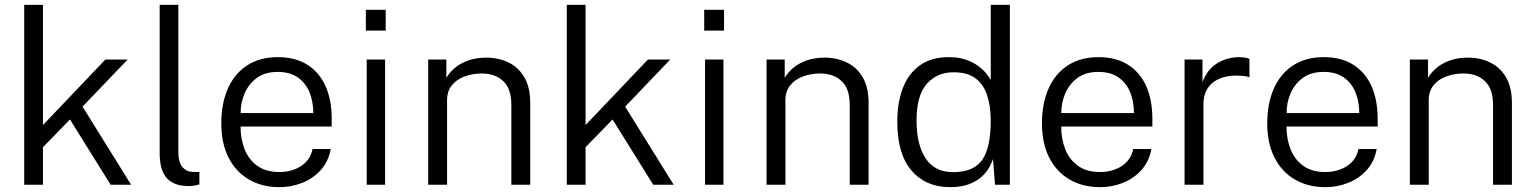

<svg xmlns="http://www.w3.org/2000/svg" viewBox="-20 -763 6336 793"><path d="M521.5 0H437L269 -269.5L157.5 -155V0H80V-743H157.5V-246.5L415 -517H507L321 -322.5Z M760.5 5.5Q723.5 5.5 699.8 -5.2Q676 -16 662.8 -35Q649.5 -54 644.5 -78.5Q639.5 -103 639.5 -130V-743H716.5V-136.5Q716.5 -94 732.5 -74.2Q748.5 -54.5 774.5 -53L803.5 -52.5V-1.5Q792.5 2 781 3.8Q769.5 5.5 760.5 5.5Z M973.5 -240.5Q973.5 -188.5 990.5 -146Q1007.5 -103.5 1043 -78Q1078.5 -52.5 1133 -52.5Q1185.5 -52.5 1223.5 -77.2Q1261.5 -102 1271 -147.5H1346Q1336.5 -95.5 1304.8 -60.5Q1273 -25.5 1228.2 -7.8Q1183.5 10 1134 10Q1063 10 1008.8 -21.2Q954.5 -52.5 924.2 -111.5Q894 -170.5 894 -253.5Q894 -336 921.5 -397.8Q949 -459.5 1001.2 -493.2Q1053.5 -527 1127.5 -527Q1199 -527 1248.5 -496.2Q1298 -465.5 1324 -408.5Q1350 -351.5 1350 -272.5V-240.5ZM974 -296H1274Q1274 -344 1258 -382.5Q1242 -421 1209.5 -443.5Q1177 -466 1127 -466Q1074 -466 1040.2 -440.8Q1006.5 -415.5 990 -376.5Q973.5 -337.5 974 -296Z M1570.5 -517V0H1494.5V-517ZM1573 -722.5V-636.5H1491V-722.5Z M1748.5 0V-517H1823.5V-441.5Q1836.5 -464 1859.2 -483Q1882 -502 1914.8 -513.5Q1947.5 -525 1988.5 -525Q2038.5 -525 2079.8 -505.2Q2121 -485.5 2145.5 -444Q2170 -402.5 2170 -337.5V0H2092V-330.5Q2092 -396.5 2058.5 -428Q2025 -459.5 1970 -459.5Q1932.5 -459.5 1899.5 -447.5Q1866.5 -435.5 1846.5 -411Q1826.5 -386.5 1826.5 -349.5V0Z M2762.5 0H2678L2510 -269.5L2398.5 -155V0H2321V-743H2398.5V-246.5L2656 -517H2748L2562 -322.5Z M2968 -517V0H2892V-517ZM2970.5 -722.5V-636.5H2888.5V-722.5Z M3146 0V-517H3221V-441.5Q3234 -464 3256.8 -483Q3279.5 -502 3312.2 -513.5Q3345 -525 3386 -525Q3436 -525 3477.2 -505.2Q3518.5 -485.5 3543 -444Q3567.5 -402.5 3567.5 -337.5V0H3489.5V-330.5Q3489.5 -396.5 3456 -428Q3422.5 -459.5 3367.5 -459.5Q3330 -459.5 3297 -447.5Q3264 -435.5 3244 -411Q3224 -386.5 3224 -349.5V0Z M3904 10Q3804 10 3745 -58.2Q3686 -126.5 3686 -260.5Q3686 -341 3709.5 -400.8Q3733 -460.5 3780.2 -493.8Q3827.5 -527 3898.5 -527Q3938.5 -527 3968.5 -516.8Q3998.5 -506.5 4019.5 -491Q4040.5 -475.5 4053.5 -459.5Q4066.5 -443.5 4072 -432V-743H4151V0H4089.5L4081.5 -106Q4077 -92.5 4066.5 -73Q4056 -53.5 4036 -34.5Q4016 -15.5 3983.5 -2.8Q3951 10 3904 10ZM3916 -52Q4001 -52 4036.5 -102.2Q4072 -152.5 4072 -265.5Q4071.5 -328 4056 -372.5Q4040.5 -417 4007.2 -440.8Q3974 -464.5 3918.5 -464.5Q3850 -464.5 3807.8 -416.5Q3765.5 -368.5 3765.5 -265.5Q3765.5 -165.5 3803.2 -108.8Q3841 -52 3916 -52Z M4363 -240.5Q4363 -188.5 4380 -146Q4397 -103.5 4432.5 -78Q4468 -52.5 4522.5 -52.5Q4575 -52.5 4613 -77.2Q4651 -102 4660.5 -147.5H4735.5Q4726 -95.5 4694.2 -60.5Q4662.5 -25.5 4617.8 -7.8Q4573 10 4523.5 10Q4452.5 10 4398.2 -21.2Q4344 -52.5 4313.8 -111.5Q4283.5 -170.5 4283.5 -253.5Q4283.5 -336 4311 -397.8Q4338.5 -459.5 4390.8 -493.2Q4443 -527 4517 -527Q4588.5 -527 4638 -496.2Q4687.5 -465.5 4713.5 -408.5Q4739.5 -351.5 4739.5 -272.5V-240.5ZM4363.5 -296H4663.5Q4663.5 -344 4647.5 -382.5Q4631.5 -421 4599 -443.5Q4566.5 -466 4516.5 -466Q4463.5 -466 4429.8 -440.8Q4396 -415.5 4379.5 -376.5Q4363 -337.5 4363.5 -296Z M4872.5 0V-517H4946.5V-423.5Q4959.5 -460 4983.2 -482.8Q5007 -505.5 5036.8 -516.2Q5066.5 -527 5097 -527Q5109.5 -527 5121.5 -525.2Q5133.5 -523.5 5140.5 -519.5V-443.5Q5132.5 -447.5 5119.2 -449Q5106 -450.5 5097 -450.5Q5069.5 -452 5043.5 -446.5Q5017.5 -441 4996.2 -427Q4975 -413 4962.8 -389.5Q4950.5 -366 4950.5 -332V0Z M5293.5 -240.5Q5293.5 -188.5 5310.5 -146Q5327.5 -103.5 5363 -78Q5398.5 -52.5 5453 -52.5Q5505.5 -52.5 5543.5 -77.2Q5581.5 -102 5591 -147.5H5666Q5656.5 -95.5 5624.8 -60.5Q5593 -25.5 5548.2 -7.8Q5503.5 10 5454 10Q5383 10 5328.8 -21.2Q5274.5 -52.5 5244.2 -111.5Q5214 -170.5 5214 -253.5Q5214 -336 5241.5 -397.8Q5269 -459.5 5321.2 -493.2Q5373.5 -527 5447.5 -527Q5519 -527 5568.5 -496.2Q5618 -465.5 5644 -408.5Q5670 -351.5 5670 -272.5V-240.5ZM5294 -296H5594Q5594 -344 5578 -382.5Q5562 -421 5529.5 -443.5Q5497 -466 5447 -466Q5394 -466 5360.2 -440.8Q5326.5 -415.5 5310 -376.5Q5293.5 -337.5 5294 -296Z M5803 0V-517H5878V-441.5Q5891 -464 5913.8 -483Q5936.5 -502 5969.2 -513.5Q6002 -525 6043 -525Q6093 -525 6134.2 -505.2Q6175.5 -485.5 6200 -444Q6224.5 -402.5 6224.5 -337.5V0H6146.5V-330.5Q6146.5 -396.5 6113 -428Q6079.5 -459.5 6024.5 -459.5Q5987 -459.5 5954 -447.5Q5921 -435.5 5901 -411Q5881 -386.5 5881 -349.5V0Z"/></svg>

Font: Public Sans Thin Light
Style: Regular
Weight: 300
Version: Version 1.007